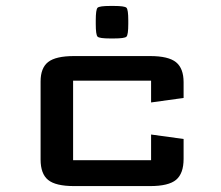

<svg xmlns="http://www.w3.org/2000/svg" viewBox="-20 -629 747 649"><path d="M352.5 -499Q315.9 -499 309.8 -505.1Q303.7 -511.2 303.7 -547.9V-560.1Q303.7 -596.7 309.8 -602.8Q315.9 -608.9 352.5 -608.9H364.7Q401.4 -608.9 407.5 -602.8Q413.6 -596.7 413.6 -560.1V-547.9Q413.6 -511.2 407.5 -505.1Q401.4 -499 364.7 -499ZM600.6 -159.2V-91.8Q600.6 -42.5 575.2 -21.2Q549.8 0 487.3 0H230.5Q168 0 142.6 -20.8Q117.2 -41.5 117.2 -89.8V-353.5Q117.2 -399.4 142.8 -419.4Q168.5 -439.5 230.5 -439.5H487.3Q549.3 -439.5 575 -418.7Q600.6 -397.9 600.6 -351.1V-297.9L490.7 -282.7V-356.4H227.1V-87.4H490.7V-174.3Z"/></svg>

Font: Squarish Sans CT
Style: RegularSC
Weight: 400
Version: Version 0.9